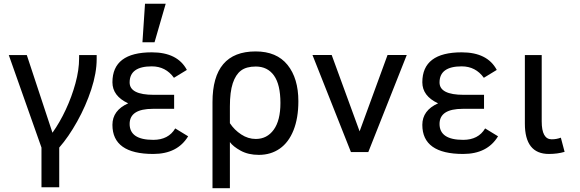

<svg xmlns="http://www.w3.org/2000/svg" viewBox="-20 -806 3091 1024"><path d="M295.9 192.9H201.2V-19L26.9 -512.2H123L259.8 -98.1Q298.8 -152.8 330.8 -221.4Q362.8 -290 382.3 -361.3Q401.9 -432.6 401.9 -495.1V-512.2H495.6V-491.2Q495.6 -417 466.8 -329.1Q438 -241.2 391.8 -158.4Q345.7 -75.7 295.9 -19Z M797.4 15.1Q579.6 15.1 579.6 -140.1Q579.6 -217.3 663.6 -254.9Q579.6 -293.9 579.6 -367.2Q579.6 -526.9 789.6 -526.9Q926.8 -526.9 976.6 -433.1L907.7 -391.1Q863.8 -452.1 789.6 -452.1Q671.4 -452.1 671.4 -366.2Q671.4 -300.3 800.3 -300.3H908.7V-225.6H795.4Q671.4 -225.6 671.4 -145Q671.4 -60.1 797.4 -60.1Q878.4 -60.1 914.6 -121.1L983.4 -79.1Q926.3 15.1 797.4 15.1ZM804.2 -580.6H739.7L753.4 -786.1H863.8Z M1206.1 197.8H1113.3V-261.2Q1113.3 -531.7 1343.3 -531.7Q1455.6 -531.7 1513.4 -460Q1571.3 -388.2 1571.3 -266.1Q1571.3 -176.3 1545.4 -111.3Q1519.5 -46.4 1471.9 -13.2Q1424.3 20 1360.4 20Q1304.2 20 1263.4 -2.4Q1222.7 -24.9 1206.1 -48.3ZM1344.2 -64.9Q1404.3 -64.9 1439.9 -114.3Q1475.6 -163.6 1475.6 -256.8Q1475.6 -355 1441.2 -403.1Q1406.7 -451.2 1344.2 -451.2Q1293.9 -451.2 1265.4 -429.7Q1236.8 -408.2 1221.4 -361.8Q1206.1 -315.4 1206.1 -238.8V-148.9Q1230 -112.8 1266.6 -88.9Q1303.2 -64.9 1344.2 -64.9Z M1944.3 4.9H1851.6L1646.5 -512.7H1749L1897.9 -105.5L2046.9 -512.7H2149.4Z M2450.2 15.1Q2232.4 15.1 2232.4 -140.1Q2232.4 -217.3 2316.4 -254.9Q2232.4 -293.9 2232.4 -367.2Q2232.4 -526.9 2442.4 -526.9Q2579.6 -526.9 2629.4 -433.1L2560.5 -391.1Q2516.6 -452.1 2442.4 -452.1Q2324.2 -452.1 2324.2 -366.2Q2324.2 -300.3 2453.1 -300.3H2561.5V-225.6H2448.2Q2324.2 -225.6 2324.2 -145Q2324.2 -60.1 2450.2 -60.1Q2531.2 -60.1 2567.4 -121.1L2636.2 -79.1Q2579.1 15.1 2450.2 15.1Z M2907.2 15.1Q2779.3 15.1 2779.3 -147V-512.2H2869.1V-158.7Q2869.1 -63 2922.4 -63Q2948.2 -63 2971.2 -71.8L2991.2 3.9Q2953.1 15.1 2907.2 15.1Z"/></svg>

Font: Cadman
Style: Regular
Weight: 400
Designer: Paul James MIller
Foundry: High-Logic / Made with FontCreator
Version: Version 2.114;March 28, 2021;FontCreator 13.0.0.2683 64-bit